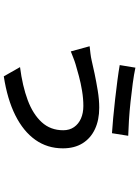

<svg xmlns="http://www.w3.org/2000/svg" viewBox="123 -810 753 1040"><g transform="rotate(90 500.0 -289.5)"><path d="M685 -255Q685 -289 668 -313.5Q651 -338 621.5 -351Q592 -364 553 -364Q514 -364 471.5 -357Q429 -350 392 -340Q355 -330 328 -322Q311 -317 291 -309Q271 -301 258 -296L230 -398Q249 -400 269.5 -402.5Q290 -405 307 -409Q336 -416 379 -425Q422 -434 470.5 -442Q519 -450 563 -450Q629 -450 678.5 -427Q728 -404 755.5 -360Q783 -316 783 -253Q783 -169 737 -104Q691 -39 604 4.5Q517 48 393 67L343 -21Q445 -34 521.5 -62.5Q598 -91 641.5 -138.5Q685 -186 685 -255ZM346 -646Q383 -638 431.5 -631.5Q480 -625 531.5 -619.5Q583 -614 631 -611Q679 -608 715 -607L701 -519Q668 -521 619.5 -525.5Q571 -530 517.5 -536Q464 -542 415 -548.5Q366 -555 332 -561Z"/></g></svg>

Font: Noto Sans SC Medium
Style: Regular
Weight: 500
Designer: Ryoko NISHIZUKA  (kana, bopomofo & ideographs); Paul D. Hunt (Latin, Greek & Cyrillic); Sandoll Communications , Soo-you
Foundry: Adobe
Version: Version 2.004-H2;hotconv 1.0.118;makeotfexe 2.5.65603